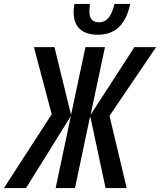

<svg xmlns="http://www.w3.org/2000/svg" viewBox="-87 -953 811 973"><path d="M409 -777C494 -777 550 -825 573 -933H493C479 -872 455 -840 415 -840C381 -840 366 -859 366 -894C366 -907 367 -921 369 -933H290C288 -919 286 -903 286 -892C286 -821 324 -777 409 -777ZM-67 0H45L272 -365L195 0H293L370 -365L448 0H555L468 -366L704 -714H594L372 -371L445 -714H346L273 -371L189 -714H85L175 -374Z"/></svg>

Font: Noto Sans UI Condensed Medium
Style: Italic
Weight: 500
Width: 3
Italic angle: -12°
Designer: Monotype Design Team
Foundry: Monotype Imaging Inc.
Version: Version 1.901